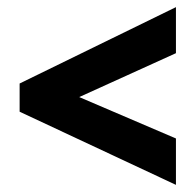

<svg xmlns="http://www.w3.org/2000/svg" viewBox="-20 -602 549 538"><path d="M473 -84 35 -289V-368L473 -582V-453L202 -330L473 -214Z"/></svg>

Font: Noto Sans Telugu Condensed ExtraBold
Style: Regular
Weight: 800
Width: 3
Designer: Jelle Bosma - Monotype Design Team
Foundry: Monotype Imaging Inc.
Version: Version 2.005; ttfautohint (v1.8.4.7-5d5b)